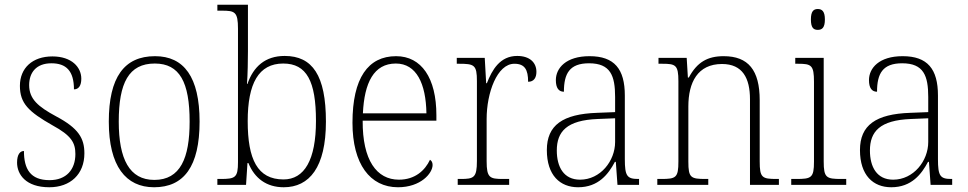

<svg xmlns="http://www.w3.org/2000/svg" viewBox="-20 -780 4082 810"><path d="M188 10C277 10 336 -45 336 -133C336 -197 311 -239 217 -289C141 -330 103 -362 103 -421C103 -473 132 -513 197 -513C259 -513 292 -481 292 -403C312 -403 323 -419 323 -448C323 -496 283 -542 201 -542C117 -542 64 -493 64 -418C64 -344 100 -309 202 -251C281 -208 298 -178 298 -130C298 -65 260 -20 189 -20C108 -20 81 -67 81 -143C65 -143 52 -129 52 -94C52 -45 88 10 188 10Z M630 10C756 10 822 -78 822 -267C822 -455 756 -543 634 -543C504 -543 439 -454 439 -267C439 -79 511 10 630 10ZM631 -21C526 -21 481 -109 481 -267C481 -430 523 -512 633 -512C738 -512 780 -433 780 -267C780 -113 741 -21 631 -21Z M1177 10C1285 10 1355 -74 1355 -267C1355 -462 1298 -544 1181 -544C1099 -544 1049 -499 1024 -426H1022C1025 -466 1026 -527 1026 -564V-760H897V-735H916C971 -735 984 -730 984 -659V-96C984 -31 973 -25 911 -25H897V0H1018L1024 -92H1028C1054 -28 1104 10 1177 10ZM1176 -23C1066 -23 1025 -108 1025 -269C1025 -428 1071 -512 1175 -512C1274 -512 1313 -437 1313 -270C1313 -105 1264 -23 1176 -23Z M1659 10C1755 10 1805 -49 1805 -84C1805 -96 1800 -102 1794 -106C1773 -61 1731 -22 1663 -22C1569 -22 1509 -104 1510 -271H1821V-294C1821 -451 1758 -543 1651 -543C1533 -543 1467 -451 1467 -262C1467 -88 1541 10 1659 10ZM1779 -302H1511C1517 -431 1557 -512 1650 -512C1737 -512 1777 -427 1779 -302Z M1911 0H2128V-25H2102C2046 -25 2033 -30 2033 -100V-278C2033 -388 2077 -511 2150 -511C2194 -511 2208 -486 2208 -435C2233 -435 2243 -453 2243 -477C2243 -516 2215 -544 2162 -544C2089 -544 2056 -485 2034 -429H2031L2025 -536H1907V-511H1917C1981 -511 1992 -506 1992 -438V-101C1992 -30 1979 -25 1923 -25H1911Z M2419 10C2505 10 2547 -46 2574 -97H2578L2585 0H2676V-25H2672C2625 -25 2616 -38 2616 -109V-377C2616 -489 2572 -543 2467 -543C2368 -543 2325 -493 2325 -442C2325 -409 2337 -393 2359 -393C2359 -470 2383 -513 2465 -513C2556 -513 2575 -460 2575 -371V-307L2499 -304C2354 -299 2287 -252 2287 -147C2287 -40 2343 10 2419 10ZM2427 -22C2358 -22 2329 -76 2329 -145C2329 -225 2371 -273 2502 -278L2575 -281V-181C2575 -101 2513 -22 2427 -22Z M2753 0H2968V-25H2957C2894 -25 2884 -30 2884 -98V-331C2884 -432 2923 -510 3026 -510C3113 -510 3144 -450 3144 -361V0H3266V-25H3257C3195 -25 3185 -30 3185 -99V-357C3185 -484 3137 -543 3033 -543C2965 -543 2921 -518 2886 -453H2882L2877 -536H2758V-511H2774C2830 -511 2842 -506 2842 -438V-99C2842 -30 2832 -25 2769 -25H2753Z M3430 -654C3448 -654 3460 -663 3460 -698C3460 -732 3448 -742 3430 -742C3412 -742 3401 -732 3401 -698C3401 -663 3412 -654 3430 -654ZM3318 0H3550V-25H3529C3466 -25 3455 -30 3455 -99V-536H3335V-511H3347C3403 -511 3414 -505 3414 -435V-98C3414 -30 3403 -25 3340 -25H3318Z M3740 10C3826 10 3868 -46 3895 -97H3899L3906 0H3997V-25H3993C3946 -25 3937 -38 3937 -109V-377C3937 -489 3893 -543 3788 -543C3689 -543 3646 -493 3646 -442C3646 -409 3658 -393 3680 -393C3680 -470 3704 -513 3786 -513C3877 -513 3896 -460 3896 -371V-307L3820 -304C3675 -299 3608 -252 3608 -147C3608 -40 3664 10 3740 10ZM3748 -22C3679 -22 3650 -76 3650 -145C3650 -225 3692 -273 3823 -278L3896 -281V-181C3896 -101 3834 -22 3748 -22Z"/></svg>

Font: Noto Serif Thai SemiCondensed ExtraLight
Style: Regular
Weight: 200
Width: 4
Designer: Monotype Design Team
Foundry: Monotype Imaging Inc.
Version: Version 2.002